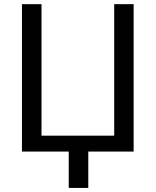

<svg xmlns="http://www.w3.org/2000/svg" viewBox="-20 -731 753 926"><path d="M85.9 -710.9V0H311.5V175.3H405.8V0H624.5V-710.9H530.8V-76.7H180.2V-710.9Z"/></svg>

Font: FAU Chimera
Style: Regular
Weight: 400
Version: Version 1.002;hotconv 1.0.117;makeotfexe 2.5.65602